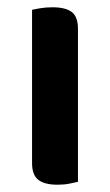

<svg xmlns="http://www.w3.org/2000/svg" viewBox="-20 -500 302 527"><path d="M194 -1Q186 1 171 4Q156 7 138 7Q102 7 85 -6.5Q68 -20 68 -52V-473Q76 -475 91 -477.5Q106 -480 124 -480Q160 -480 177 -467Q194 -454 194 -421V-1Z"/></svg>

Font: Baloo 2 Latin SemiBold
Style: Regular
Weight: 400
Designer: Sarang Kulkarni and Ek Type
Foundry: Ek Type
Version: Version 1.001